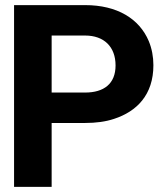

<svg xmlns="http://www.w3.org/2000/svg" viewBox="-20 -731 649 751"><path d="M35 0H182V-250H313C355 -250 393 -255 426 -266C515 -295 580 -360 580 -476C580 -509 574 -541 562 -570C525 -658 438 -711 313 -711H35ZM182 -369V-592H313C387 -592 432 -548 432 -475C432 -403 386 -369 313 -369Z"/></svg>

Font: Asimov Pro
Style: Bd
Weight: 700
Designer: Google
Version: Version 2.000980; 2014